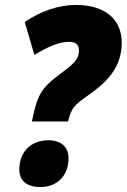

<svg xmlns="http://www.w3.org/2000/svg" viewBox="-20 -744 512 776"><path d="M109 -253H255C270 -308 274 -315 341 -362C408 -410 472 -468 472 -572C472 -666 404 -724 287 -724C215 -724 143 -698 80 -655L119 -522C169 -553 219 -575 258 -575C289 -575 299 -562 299 -540C299 -500 271 -481 215 -439C147 -387 130 -359 109 -253ZM144 12C207 12 257 -30 257 -105C257 -150 227 -177 176 -177C98 -177 58 -123 58 -59C58 -18 83 12 144 12Z"/></svg>

Font: Noto Sans UI SemiCondensed Black
Style: Italic
Weight: 900
Width: 4
Italic angle: -372°
Designer: Monotype Design Team
Foundry: Monotype Imaging Inc.
Version: Version 1.901